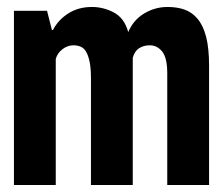

<svg xmlns="http://www.w3.org/2000/svg" viewBox="-20 -531 640 551"><path d="M241 0V-306Q241 -336 237 -354.5Q233 -373 226.5 -383.5Q220 -394 210.5 -397.5Q201 -401 191 -401Q174 -401 159.5 -390Q145 -379 140 -362V0H20V-500H115L129 -445H132Q147 -474 176 -492.5Q205 -511 244 -511Q277 -511 307 -495Q337 -479 348 -439Q363 -474 394 -492.5Q425 -511 461 -511Q488 -511 509.5 -503.5Q531 -496 547 -477Q563 -458 571.5 -425.5Q580 -393 580 -342V0H460V-320Q460 -365 445.5 -383Q431 -401 410 -401Q392 -401 379 -392.5Q366 -384 361 -365V0Z"/></svg>

Font: PT Mono
Style: Bold
Weight: 700
Monospace: yes
Designer: A.Korolkova, I.Chaeva
Foundry: ParaType Ltd
Version: Version 1.000 OFL